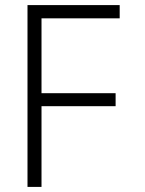

<svg xmlns="http://www.w3.org/2000/svg" viewBox="-20 -734 570 754"><path d="M88 0H143V-317H434V-368H143V-662H450V-714H88Z"/></svg>

Font: Noto Sans Mono Condensed Light
Style: Regular
Weight: 300
Width: 3
Designer: Monotype Design Team
Foundry: Monotype Imaging Inc.
Version: Version 2.014